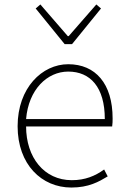

<svg xmlns="http://www.w3.org/2000/svg" viewBox="-20 -828 567 861"><path d="M300 13C378 13 423 -13 463 -37L447 -68C407 -39 362 -20 302 -20C178 -20 97 -122 97 -261H483C485 -274 485 -286 485 -297C485 -453 408 -540 286 -540C169 -540 59 -434 59 -262C59 -90 167 13 300 13ZM97 -294C108 -427 192 -507 286 -507C385 -507 450 -437 450 -294ZM270 -630H303L433 -790L412 -808L288 -666H284L161 -808L140 -790Z"/></svg>

Font: Noto Sans T Chinese Thin
Style: Regular
Weight: 100
Designer: Ryoko NISHIZUKA (kana & ideographs); Paul D. Hunt (Latin, Greek & Cyrillic); Wenlong ZHANG (bopomofo); Sandoll Communica
Foundry: Adobe Systems Incorporated
Version: Version 1.000;PS 1;hotconv 1.0.78;makeotf.lib2.5.61930